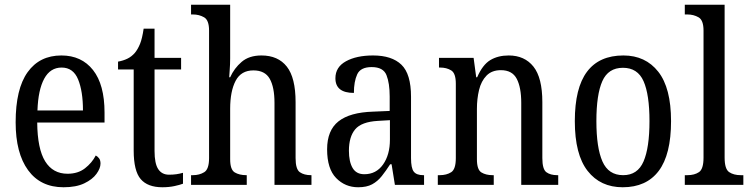

<svg xmlns="http://www.w3.org/2000/svg" viewBox="-20 -780 3167 810"><path d="M248 10Q151 10 98.5 -62Q46 -134 46 -264Q46 -405 96.5 -475.5Q147 -546 239 -546Q324 -546 372.5 -484.5Q421 -423 421 -305V-263H137Q138 -152 170.5 -99.5Q203 -47 265 -47Q309 -47 338.5 -70Q368 -93 384 -124Q392 -120 398 -112Q404 -104 404 -90Q404 -70 387 -46.5Q370 -23 335.5 -6.5Q301 10 248 10ZM330 -314Q330 -395 309.5 -445Q289 -495 240 -495Q192 -495 166.5 -448Q141 -401 138 -314Z M665 10Q603 10 573.5 -24.5Q544 -59 544 -145V-487H478V-520Q500 -524 517.5 -532.5Q535 -541 549 -557Q562 -573 571 -595.5Q580 -618 586 -659H632V-536H744V-487H632V-143Q632 -90 647.5 -66.5Q663 -43 693 -43Q710 -43 724 -45Q738 -47 752 -51V-5Q739 0 716 5Q693 10 665 10Z M786 0V-41H794Q821 -41 841.5 -53.5Q862 -66 862 -113V-651Q862 -695 841 -707Q820 -719 794 -719H786V-760H951V-534Q951 -509 949 -484Q947 -459 947 -454H951Q968 -492 999.5 -519Q1031 -546 1083 -546Q1153 -546 1190 -499Q1227 -452 1227 -349V-113Q1227 -66 1245 -53.5Q1263 -41 1292 -41H1294V0H1138V-346Q1138 -412 1118 -447.5Q1098 -483 1049 -483Q997 -483 974 -439Q951 -395 951 -321V-108Q951 -64 970.5 -52.5Q990 -41 1019 -41H1021V0Z M1491 10Q1436 10 1398 -29Q1360 -68 1360 -150Q1360 -230 1408 -268Q1456 -306 1554 -309L1624 -312V-373Q1624 -429 1610.5 -463Q1597 -497 1548 -497Q1501 -497 1487 -466.5Q1473 -436 1473 -388Q1395 -388 1395 -450Q1395 -497 1439.5 -521.5Q1484 -546 1554 -546Q1633 -546 1673.5 -507Q1714 -468 1714 -372V-113Q1714 -71 1725.5 -56Q1737 -41 1766 -41H1769V0H1646L1632 -87H1626Q1608 -59 1590.5 -37Q1573 -15 1550 -2.5Q1527 10 1491 10ZM1517 -45Q1567 -45 1596 -86Q1625 -127 1625 -191V-273L1574 -270Q1505 -266 1478.5 -234.5Q1452 -203 1452 -144Q1452 -98 1467.5 -71.5Q1483 -45 1517 -45Z M1827 0V-41H1835Q1864 -41 1883.5 -53.5Q1903 -66 1903 -113V-427Q1903 -471 1883.5 -483Q1864 -495 1837 -495H1832V-536H1978L1989 -454H1993Q2016 -507 2048.5 -526.5Q2081 -546 2126 -546Q2193 -546 2230.5 -499Q2268 -452 2268 -349V-113Q2268 -66 2285 -53.5Q2302 -41 2331 -41H2335V0H2179V-346Q2179 -411 2160 -447.5Q2141 -484 2093 -484Q2055 -484 2032.5 -461Q2010 -438 2001 -400.5Q1992 -363 1992 -321V-108Q1992 -64 2011 -52.5Q2030 -41 2058 -41H2063V0Z M2607 10Q2513 10 2459 -59Q2405 -128 2405 -269Q2405 -409 2456.5 -477.5Q2508 -546 2610 -546Q2703 -546 2757 -477.5Q2811 -409 2811 -269Q2811 -128 2759 -59Q2707 10 2607 10ZM2609 -41Q2670 -41 2695 -99Q2720 -157 2720 -269Q2720 -381 2695 -437.5Q2670 -494 2608 -494Q2546 -494 2521 -437.5Q2496 -381 2496 -269Q2496 -157 2521.5 -99Q2547 -41 2609 -41Z M2869 0V-41H2880Q2910 -41 2929 -54Q2948 -67 2948 -115V-651Q2948 -695 2927 -707Q2906 -719 2880 -719H2869V-760H3037V-115Q3037 -67 3056 -54Q3075 -41 3105 -41H3116V0Z"/></svg>

Font: Noto Serif Condensed
Style: Regular
Weight: 400
Width: 3
Designer: Monotype Design Team
Foundry: Monotype Imaging Inc.
Version: Version 2.013; ttfautohint (v1.8.4.7-5d5b)